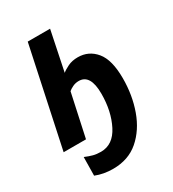

<svg xmlns="http://www.w3.org/2000/svg" viewBox="-225 -836 1086 1205"><g transform="rotate(-30 318.5 -234.0)"><path d="M235 246Q346 246 420.5 181.5Q495 117 533 11.5Q571 -94 571 -217Q571 -350 520.5 -411Q470 -472 391 -472Q350 -472 319 -457Q288 -442 272 -428L331 -714H169L17 0H179L246 -310Q257 -320 277.5 -330Q298 -340 322 -340Q406 -340 406 -200Q406 -73 358 21Q310 115 222 115Q191 115 166.5 108.5Q142 102 111 89L109 223Q166 246 235 246Z"/></g></svg>

Font: Noto Sans Display Extra
Style: Italic
Weight: 800
Italic angle: -12°
Designer: Monotype Design Team
Foundry: Monotype Imaging Inc.
Version: Version 1.900